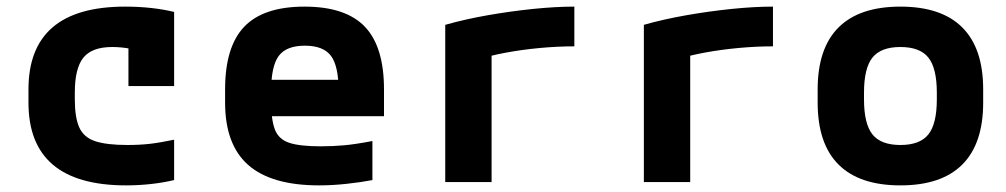

<svg xmlns="http://www.w3.org/2000/svg" viewBox="-20 -550 3040 580"><path d="M361 10Q66 10 66 -240V-280Q66 -530 358 -530Q439 -530 506 -514V-290H368V-495L424 -390Q401 -398 373 -403Q345 -408 319 -408Q258 -408 232 -376Q206 -344 206 -270V-250Q206 -195 219.5 -165Q233 -135 267.5 -123.5Q302 -112 365 -112Q402 -112 432.5 -115.5Q463 -119 506 -128V-6Q472 2 435 6Q398 10 361 10Z M944 10Q800 10 730 -51.5Q660 -113 660 -240V-280Q660 -409 718 -469.5Q776 -530 900 -530Q1024 -530 1082 -469.5Q1140 -409 1140 -280V-199H738V-309H1036L1003 -274Q1003 -350 980 -381Q957 -412 901 -412Q845 -412 822 -381Q799 -350 799 -274V-246Q799 -188 810.5 -158.5Q822 -129 854 -118.5Q886 -108 949 -108Q984 -108 1018.5 -111Q1053 -114 1105 -124V-6Q1068 1 1025.5 5.5Q983 10 944 10Z M1325 -475Q1385 -492 1453.5 -504Q1522 -516 1590 -523Q1658 -530 1715 -530V-410Q1664 -410 1610.5 -405Q1557 -400 1508.5 -391Q1460 -382 1423 -370L1465 -435V0H1325Z M1925 -475Q1985 -492 2053.5 -504Q2122 -516 2190 -523Q2258 -530 2315 -530V-410Q2264 -410 2210.5 -405Q2157 -400 2108.5 -391Q2060 -382 2023 -370L2065 -435V0H1925Z M2700 10Q2576 10 2513 -53Q2450 -116 2450 -240V-280Q2450 -404 2513 -467Q2576 -530 2700 -530Q2824 -530 2887 -467Q2950 -404 2950 -280V-240Q2950 -116 2887 -53Q2824 10 2700 10ZM2700 -112Q2759 -112 2784.5 -144Q2810 -176 2810 -250V-270Q2810 -344 2784.5 -376Q2759 -408 2700 -408Q2641 -408 2615.5 -376Q2590 -344 2590 -270V-250Q2590 -176 2615.5 -144Q2641 -112 2700 -112Z"/></svg>

Font: M PLUS Code Latin Expanded
Style: Bold
Weight: 700
Width: 7
Designer: Coji Morishita
Foundry: UNDERFOREST DESIGN
Version: Version 1.002; ttfautohint (v1.8.3)